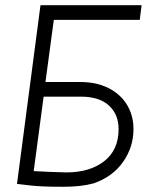

<svg xmlns="http://www.w3.org/2000/svg" viewBox="-20 -705 606 735"><path d="M491 -211Q491 -142 451 -85Q411 -28 338 -3Q290 10 223 10Q136 10 96 5L45 -1L135 -685H522L515 -629H186L154 -391H289Q349 -391 395 -368Q441 -345 466 -304Q491 -263 491 -211ZM434 -211Q434 -267 397 -301Q360 -335 290 -335H147L109 -50L171 -47L234 -45Q324 -45 379 -88Q434 -131 434 -211Z"/></svg>

Font: Bellota Text
Style: Italic
Weight: 400
Italic angle: -7.5°
Designer: Kemie Guaida
Foundry: Kemie Guaida
Version: Version 4.001